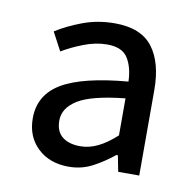

<svg xmlns="http://www.w3.org/2000/svg" viewBox="-53 -863 492 485"><g transform="rotate(10 193.0 -620.5)"><path d="M152 -432Q103 -432 72.5 -461Q42 -490 42 -537Q42 -597 95 -628.5Q148 -660 264 -670Q263 -706 248.5 -729.5Q234 -753 195 -753Q166 -753 135 -741Q104 -729 81 -715L56 -762Q84 -780 122.5 -794.5Q161 -809 205 -809Q272 -809 302 -770Q332 -731 332 -660V-441H278L270 -482H266Q243 -463 214.5 -447.5Q186 -432 152 -432ZM172 -488Q195 -488 217.5 -499Q240 -510 264 -532V-627Q178 -618 143.5 -596.5Q109 -575 109 -543Q109 -515 126 -501.5Q143 -488 172 -488Z"/></g></svg>

Font: Noto Sans KR Thin
Style: Regular
Weight: 400
Version: Version 2.004-H2;hotconv 1.0.118;makeotfexe 2.5.65603